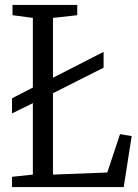

<svg xmlns="http://www.w3.org/2000/svg" viewBox="-20 -763 564 783"><path d="M29 0V-42L114 -51V-690L31 -701V-743H295V-701L196 -690V-51L417.5 -59.5L469.5 -216L517 -208L484.5 0ZM29 -300.5V-362L128.5 -413.5L176.5 -436L402.5 -551.5V-487L175.5 -372.5L128.5 -349.5Z"/></svg>

Font: Merriweather 24pt SemiCondensed Light
Style: Regular
Weight: 300
Width: 4
Designer: Eben Sorkin
Foundry: Eben Sorkin
Version: Version 2.100